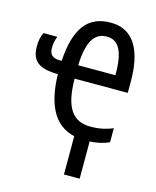

<svg xmlns="http://www.w3.org/2000/svg" viewBox="-111 -623 722 886"><g transform="rotate(15 250.0 -179.5)"><path d="M280 187H355V9C396 7 426 -2 447 -12V-79C424 -69 390 -58 341 -58C257 -58 214 -112 213 -253H467V-309C467 -451 420 -546 309 -546C199 -546 144 -475 134 -317H123C90 -318 75 -332 75 -363C75 -383 79 -402 86 -419H20C10 -399 6 -378 6 -352C6 -282 42 -254 133 -253C136 -115 178 -19 280 4ZM391 -317H213C217 -437 252 -479 307 -479C367 -479 391 -426 391 -317Z"/></g></svg>

Font: Noto Sans Mono ExtraCondensed
Style: Regular
Weight: 400
Width: 2
Designer: Monotype Design Team
Foundry: Monotype Imaging Inc.
Version: Version 2.014